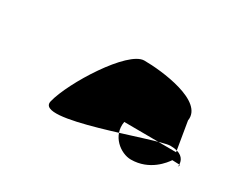

<svg xmlns="http://www.w3.org/2000/svg" viewBox="-58 -730 647 550"><g transform="rotate(30 265.5 -455.5)"><path d="M119 -353C136 -423 239 -588 293 -588C350 -588 499 -572 487 -502L503 -406L331 -407C322 -357 367 -323 401 -323C463 -323 497 -369 505 -381L531 -380C519 -350 552 -414 480 -414C436 -414 100 -278 119 -353Z"/></g></svg>

Font: Interstorm
Style: Obl
Weight: 400
Version: Version 0.7